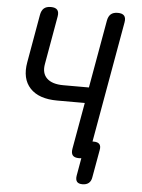

<svg xmlns="http://www.w3.org/2000/svg" viewBox="-59 -786 718 972"><g transform="rotate(5 300.0 -300.0)"><path d="M373 -271H233Q139 -271 94.5 -319Q50 -367 65 -451L108 -695Q112 -718 124.5 -729Q137 -740 160 -740Q183 -740 192.5 -729Q202 -718 198 -695L155 -451Q146 -403 173 -377Q200 -351 257 -351H387L448 -695Q452 -718 464.5 -729Q477 -740 500 -740Q523 -740 532.5 -729Q542 -718 538 -695L429 -80H436Q456 -80 464.5 -70Q473 -60 469 -40L444 100Q441 120 429 130Q417 140 397 140Q377 140 369 130Q361 120 364 100L380 9Q375 10 368 10Q345 10 336 -1Q327 -12 331 -35Z"/></g></svg>

Font: Maple Mono Normal NL
Style: Italic
Weight: 400
Italic angle: -10°
Monospace: yes
Designer: subframe7536
Version: Version 7.000